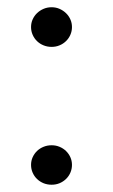

<svg xmlns="http://www.w3.org/2000/svg" viewBox="-20 -489 310 525"><path d="M121.1 -469.2Q132.8 -469.2 142.8 -464.8Q152.8 -460.4 160.4 -453.1Q168 -445.8 172.4 -436Q176.8 -426.3 176.8 -415Q176.8 -403.8 172.4 -393.8Q168 -383.8 160.4 -376.5Q152.8 -369.1 142.8 -365Q132.8 -360.8 121.1 -360.8Q109.4 -360.8 99.1 -365Q88.9 -369.1 81.3 -376.5Q73.7 -383.8 69.3 -393.8Q64.9 -403.8 64.9 -415Q64.9 -426.3 69.3 -436Q73.7 -445.8 81.3 -453.1Q88.9 -460.4 99.1 -464.8Q109.4 -469.2 121.1 -469.2ZM121.1 -91.8Q132.8 -91.8 142.8 -87.6Q152.8 -83.5 160.4 -76.2Q168 -68.8 172.4 -59.1Q176.8 -49.3 176.8 -38.1Q176.8 -26.9 172.4 -16.8Q168 -6.8 160.4 0.5Q152.8 7.8 142.8 12Q132.8 16.1 121.1 16.1Q109.4 16.1 99.1 12Q88.9 7.8 81.3 0.5Q73.7 -6.8 69.3 -16.8Q64.9 -26.9 64.9 -38.1Q64.9 -49.3 69.3 -59.1Q73.7 -68.8 81.3 -76.2Q88.9 -83.5 99.1 -87.6Q109.4 -91.8 121.1 -91.8Z"/></svg>

Font: Warasṭra
Style: Regular
Weight: 400
Designer: R.S. Wihananto
Foundry: R.S. Wihananto
Version: Version 2.0.1